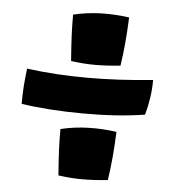

<svg xmlns="http://www.w3.org/2000/svg" viewBox="-46 -646 592 654"><g transform="rotate(5 250.5 -319.5)"><path d="M370 -598Q368 -550 364.5 -510.5Q361 -471 355 -432Q308 -427 268.5 -427Q229 -427 186 -433Q182 -485 180.5 -518Q179 -551 179 -591Q224 -602 272.5 -603.5Q321 -605 370 -598ZM31 -273Q31 -307 33 -334.5Q35 -362 39 -394Q139 -381 246.5 -381Q354 -381 470 -393Q470 -362 465.5 -332Q461 -302 453 -273Q360 -258 241.5 -258.5Q123 -259 31 -273ZM361 -206Q359 -158 355.5 -118.5Q352 -79 346 -40Q299 -35 259.5 -35Q220 -35 177 -41Q173 -93 171.5 -126Q170 -159 170 -199Q215 -210 263.5 -211.5Q312 -213 361 -206Z"/></g></svg>

Font: Atma
Style: Bold
Weight: 700
Designer: Gregori Vincens, Jeremie Hornus, Riccardo Olocco, Yoann Minet.
Foundry: black foundry
Version: Version 1.102;PS 1.100;hotconv 1.0.86;makeotf.lib2.5.63406